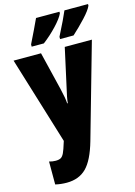

<svg xmlns="http://www.w3.org/2000/svg" viewBox="-146 -841 815 1156"><g transform="rotate(-15 261.5 -263.0)"><path d="M173 -553 231 -314Q246 -252 247 -221H251Q254 -255 268 -312L321 -553H490L323 35Q291 147 244.5 193.5Q198 240 122 240Q85 240 51 232V89Q71 95 91 95Q112 95 123.5 88.5Q135 82 144 63Q153 44 166 1L169 -8L2 -553ZM345 -756Q332 -727 291.5 -684Q251 -641 205 -606H129V-620Q173 -709 199 -766H345ZM523 -756Q512 -730 472 -687Q432 -644 390 -606H306V-620Q358 -722 376 -766H523Z"/></g></svg>

Font: Noto Sans UI CondBlack
Style: Regular
Weight: 900
Width: 3
Designer: Monotype Design Team
Foundry: Monotype Imaging Inc.
Version: Version 1.001